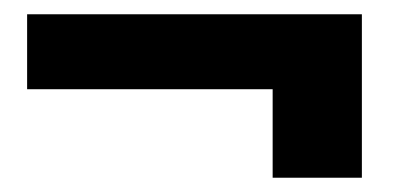

<svg xmlns="http://www.w3.org/2000/svg" viewBox="-20 -374 558 269"><path d="M487 -125H362V-249H18V-354H487Z"/></svg>

Font: Gudea
Style: Bold
Weight: 700
Designer: Agustina Mingote
Foundry: Agustina Mingote
Version: Version 1.002